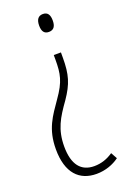

<svg xmlns="http://www.w3.org/2000/svg" viewBox="-142 -581 558 831"><g transform="rotate(-20 137.0 -166.0)"><path d="M201 -490C201 -515 193 -531 170 -531C149 -531 138 -517 138 -489C138 -462 148 -449 169 -449C193 -449 201 -466 201 -490ZM187 -324V-348H154V-327C154 -262 148 -228 102 -163C60 -102 23 -55 23 39C23 148 74 199 153 199C194 199 231 185 258 165L242 136C216 154 187 164 155 164C95 164 61 124 61 40C61 -39 89 -84 134 -147C175 -207 187 -246 187 -324Z"/></g></svg>

Font: Noto Sans Ethiopic ExtraCondensed ExtraLight
Style: Regular
Weight: 200
Width: 2
Designer: Monotype Design Team
Foundry: Monotype Imaging Inc.
Version: Version 2.102